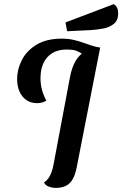

<svg xmlns="http://www.w3.org/2000/svg" viewBox="-20 -891 594 933"><path d="M251.3 22Q231.7 22 215.5 15.2Q199.3 8.3 194 -4.3Q206 -12.2 214.9 -24.2Q223.8 -36.3 230.5 -54.6Q237.2 -72.8 241.7 -99.8L320 -516Q328.8 -563.2 347 -594.3Q365.2 -625.5 394.3 -641.6Q423.5 -657.7 466.8 -660L352.8 -78.2Q346 -42.7 333.4 -20.5Q320.8 1.7 300.7 11.8Q280.5 22 251.3 22ZM159.7 -389.7Q130.5 -389.7 108.8 -404.4Q87 -419.2 75.2 -445.2Q63.3 -471.3 63.3 -505.8Q63.3 -554.5 86.6 -599.8Q109.8 -645.2 158.1 -674.2Q206.3 -703.2 280.3 -703.2Q310.7 -703.2 336.4 -697.4Q362.2 -691.7 384.4 -683.6Q406.7 -675.5 426.8 -669Q446.8 -662.5 466 -660L376.7 -628.8L375.3 -632.3Q369.3 -635.8 354.1 -643Q338.8 -650.2 303.8 -650.2Q243.7 -650.2 210.2 -613.1Q176.8 -576 176.8 -510Q176.8 -481.8 183.9 -455Q191 -428.2 205.3 -402.2Q195.2 -395.7 183.4 -392.7Q171.7 -389.7 159.7 -389.7ZM306.2 -739.2 298.2 -781.8 532.7 -871Q544.2 -863.5 549.2 -852.6Q554.3 -841.7 554.3 -825.8Q554.3 -792.5 533.5 -775.3Q512.7 -758.2 482.2 -752.4Q451.7 -746.7 421.2 -744.8Z"/></svg>

Font: Sansita Swashed Light
Style: Regular
Weight: 300
Designer: Pablo Cosgaya
Foundry: Omnibus-Type
Version: Version 1.003